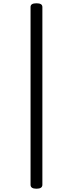

<svg xmlns="http://www.w3.org/2000/svg" viewBox="-20 -1135 445 1169"><path d="M202 14Q184 14 175 8Q166 2 166 -10V-1092Q166 -1104 175 -1109.5Q184 -1115 202 -1115Q220 -1115 229 -1109.5Q238 -1104 238 -1092V-10Q238 2 229 8Q220 14 202 14Z"/></svg>

Font: Playwrite FR Moderne Light
Style: Regular
Weight: 300
Version: Version 1.002